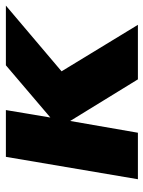

<svg xmlns="http://www.w3.org/2000/svg" viewBox="64 -564 500 669"><g transform="rotate(-90 314.5 -230.0)"><path d="M102 -460H265L239 -305L421 -460H629L400 -266L562 0H372L227 -236L186 0H24Z"/></g></svg>

Font: Jost* Heavy
Style: Italic
Weight: 800
Italic angle: -10°
Version: Version 3.7